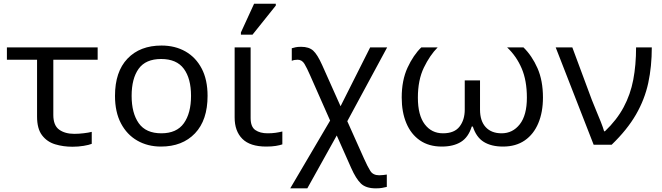

<svg xmlns="http://www.w3.org/2000/svg" viewBox="-20 -778 3556 1032"><path d="M369.6 10.7Q319.8 10.7 276.4 -2.4Q232.9 -15.6 206.1 -50.8Q179.2 -85.9 179.2 -151.4V-457H17.1V-523.4H504.9V-457H266.6V-160.2Q266.6 -104 297.9 -81.3Q329.1 -58.6 379.4 -58.6Q403.3 -58.6 429.9 -61.8Q456.5 -64.9 473.1 -69.3V-4.9Q459 1 429.7 5.9Q400.4 10.7 369.6 10.7Z M1095.7 -262.7Q1095.7 -132.3 1028.1 -61.3Q960.4 9.8 845.2 9.8Q773.9 9.8 718 -22.2Q662.1 -54.2 630.1 -115Q598.1 -175.8 598.1 -262.7Q598.1 -392.6 665.3 -462.9Q732.4 -533.2 848.1 -533.2Q920.9 -533.2 976.8 -501.5Q1032.7 -469.7 1064.2 -409.4Q1095.7 -349.1 1095.7 -262.7ZM687.5 -262.7Q687.5 -169.9 725.8 -115.7Q764.2 -61.5 847.2 -61.5Q929.7 -61.5 968.3 -115.7Q1006.8 -169.9 1006.8 -262.7Q1006.8 -356 968 -408.4Q929.2 -460.9 846.2 -460.9Q763.2 -460.9 725.3 -408.4Q687.5 -356 687.5 -262.7Z M1411.1 9.8Q1324.2 9.8 1282.7 -31.7Q1241.2 -73.2 1241.2 -146.5V-523.4H1327.1V-143.6Q1327.1 -96.2 1352.5 -78.9Q1377.9 -61.5 1418 -61.5Q1441.9 -61.5 1460.9 -64.2Q1480 -66.9 1497.6 -71.3V-2Q1482.9 2.9 1462.2 6.3Q1441.4 9.8 1411.1 9.8ZM1337.4 -591.8H1274.9V-603.5L1345.7 -757.8H1462.4V-748Z M1631.8 234.4H1540L1754.4 -129.9L1646.5 -374Q1629.9 -412.1 1616.5 -434.6Q1603 -457 1579.6 -457Q1561.5 -457 1548.3 -451.2V-518.6Q1558.6 -521.5 1568.8 -523.9Q1579.1 -526.4 1598.6 -526.4Q1640.6 -526.4 1663.3 -505.9Q1686 -485.4 1711.4 -428.7L1810.5 -207L1969.7 -523.4H2061L1846.7 -126.5L1936.5 74.2Q1956.1 118.2 1970.7 141.1Q1985.4 164.1 2018.1 164.1Q2029.3 164.1 2039.8 162.8Q2050.3 161.6 2059.1 160.2V226.6Q2047.9 229.5 2033.9 231.9Q2020 234.4 2000 234.4Q1946.8 234.4 1919.9 208.5Q1893.1 182.6 1867.2 124L1790 -49.8Z M2354.5 9.8Q2285.2 9.8 2237.1 -23.4Q2189 -56.6 2164.1 -116Q2139.2 -175.3 2139.2 -253.9Q2139.2 -346.2 2170.4 -414.1Q2201.7 -481.9 2244.6 -523.4H2332.5Q2290.5 -481 2258.3 -414.6Q2226.1 -348.1 2226.1 -252.9Q2226.1 -158.7 2262.9 -110.1Q2299.8 -61.5 2360.8 -61.5Q2422.4 -61.5 2450.2 -97.7Q2478 -133.8 2478 -188.5V-345.7H2560.1V-188.5Q2560.1 -127.9 2590.6 -94.7Q2621.1 -61.5 2676.3 -61.5Q2735.8 -61.5 2773.9 -110.1Q2812 -158.7 2812 -252.9Q2812 -345.2 2783.9 -410.6Q2755.9 -476.1 2705.6 -523.4H2793.5Q2839.8 -478 2869.1 -411.4Q2898.4 -344.7 2898.4 -253.9Q2898.4 -175.3 2873.5 -116Q2848.6 -56.6 2800.8 -23.4Q2752.9 9.8 2683.6 9.8Q2621.1 9.8 2580.6 -15.1Q2540 -40 2521.5 -97.7H2515.6Q2497.6 -40 2457.3 -15.1Q2417 9.8 2354.5 9.8Z M3267.6 0H3170.9L2966.8 -523.4H3056.2L3161.1 -241.2Q3170.4 -217.3 3183.8 -185.3Q3197.3 -153.3 3209.5 -122.6Q3221.7 -91.8 3227.1 -72.3H3231.4Q3295.4 -133.3 3332 -201.7Q3368.7 -270 3383.8 -349.4Q3398.9 -428.7 3398.9 -523.4H3483.4Q3483.4 -420.9 3464.4 -332.3Q3445.3 -243.7 3398.4 -162.4Q3351.6 -81.1 3267.6 0Z"/></svg>

Font: Lunasima
Style: Regular
Weight: 400
Designer: The DocRepair Project, Monotype Design Team
Foundry: Google
Version: Version 2.009